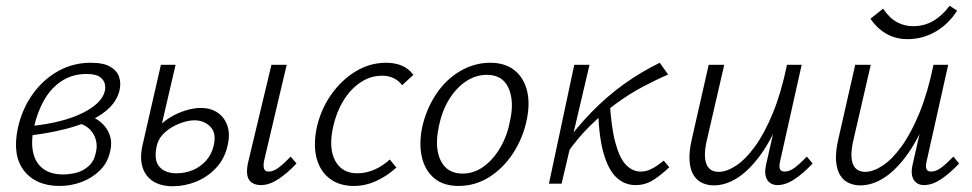

<svg xmlns="http://www.w3.org/2000/svg" viewBox="-20 -638 3378 667"><path d="M187 8Q105 8 63.5 -45Q22 -98 42 -193Q57 -260 93.5 -311Q130 -362 182 -391Q234 -420 295 -420Q340 -420 363.5 -406Q387 -392 394 -370Q401 -348 395 -323Q387 -291 361.5 -265Q336 -239 296 -220.5Q256 -202 204 -189Q152 -176 90 -168L88 -200Q200 -212 267 -245.5Q334 -279 344 -321Q347 -331 344.5 -345Q342 -359 328 -370Q314 -381 280 -381Q232 -381 195 -357Q158 -333 134 -291.5Q110 -250 98 -196Q87 -146 95 -109Q103 -72 129.5 -52Q156 -32 199 -32Q222 -32 245.5 -38Q269 -44 288 -61Q307 -78 313 -108Q319 -132 312.5 -154Q306 -176 289 -191.5Q272 -207 247 -211L284 -237Q301 -233 317 -223Q333 -213 345.5 -197.5Q358 -182 363.5 -161Q369 -140 363 -114Q355 -74 328 -47Q301 -20 264 -6Q227 8 187 8Z M580 9Q540 9 513 -7.5Q486 -24 475.5 -56Q465 -88 475 -133L539 -413H590L524 -129Q514 -81 534 -58.5Q554 -36 593 -36Q623 -36 649.5 -47Q676 -58 695.5 -79.5Q715 -101 722 -131Q733 -175 711 -197.5Q689 -220 656 -220Q639 -220 618.5 -214Q598 -208 578 -196.5Q558 -185 543.5 -168.5Q529 -152 524 -129H491Q501 -162 522 -187.5Q543 -213 570 -229.5Q597 -246 625.5 -254.5Q654 -263 677 -263Q713 -263 737 -246Q761 -229 770.5 -199.5Q780 -170 770 -130Q760 -86 730.5 -54.5Q701 -23 661.5 -7Q622 9 580 9ZM886 5Q868 5 855.5 -3Q843 -11 839.5 -27.5Q836 -44 841 -70L923 -413H976L898 -82Q894 -64 897 -53Q900 -42 914 -42Q930 -42 948.5 -56Q967 -70 990 -94L1010 -70Q977 -35 946 -15Q915 5 886 5Z M1209 8Q1159 8 1125.5 -17.5Q1092 -43 1080 -88Q1068 -133 1080 -193Q1094 -257 1130 -308.5Q1166 -360 1215.5 -390Q1265 -420 1321 -420Q1352 -420 1376 -410Q1400 -400 1416 -378L1377 -342Q1365 -358 1347.5 -366.5Q1330 -375 1307 -375Q1267 -375 1232 -351.5Q1197 -328 1172.5 -287.5Q1148 -247 1137 -196Q1121 -123 1144.5 -79.5Q1168 -36 1221 -36Q1253 -36 1282.5 -49.5Q1312 -63 1334 -84L1357 -56Q1327 -28 1288.5 -10Q1250 8 1209 8Z M1573 8Q1521 8 1489 -18.5Q1457 -45 1446 -90.5Q1435 -136 1446 -193Q1460 -258 1494.5 -310Q1529 -362 1578.5 -391Q1628 -420 1683 -420Q1734 -420 1766.5 -394.5Q1799 -369 1810.5 -324.5Q1822 -280 1810 -222Q1797 -159 1763 -106.5Q1729 -54 1680 -23Q1631 8 1573 8ZM1587 -35Q1627 -35 1661 -60Q1695 -85 1719 -127Q1743 -169 1752 -219Q1767 -287 1746.5 -332.5Q1726 -378 1671 -378Q1633 -378 1599 -355.5Q1565 -333 1540 -292.5Q1515 -252 1504 -196Q1489 -123 1511.5 -79Q1534 -35 1587 -35Z M1951 -107 1929 -120Q1979 -191 2033.5 -247Q2088 -303 2148 -346Q2208 -389 2272 -420L2301 -379Q2257 -360 2211 -335.5Q2165 -311 2119.5 -277.5Q2074 -244 2031 -202Q1988 -160 1951 -107ZM1887 0 1975 -413H2028L1931 0ZM2188 5Q2150 5 2122 -21Q2094 -47 2077.5 -103Q2061 -159 2058 -250L2098 -288Q2103 -198 2117.5 -143.5Q2132 -89 2154.5 -65.5Q2177 -42 2206 -42Q2223 -42 2238.5 -49Q2254 -56 2266 -65Q2278 -74 2286 -80L2305 -57Q2278 -31 2250 -13Q2222 5 2188 5Z M2460 6Q2438 6 2419.5 -2.5Q2401 -11 2389.5 -29.5Q2378 -48 2375.5 -78.5Q2373 -109 2383 -153L2442 -413H2496L2437 -157Q2423 -101 2433 -71Q2443 -41 2477 -41Q2504 -41 2537 -62.5Q2570 -84 2603 -129.5Q2636 -175 2665 -245.5Q2694 -316 2714 -413H2746Q2722 -302 2688.5 -222.5Q2655 -143 2616.5 -92.5Q2578 -42 2538.5 -18Q2499 6 2460 6ZM2681 5Q2665 5 2654 -3.5Q2643 -12 2639.5 -28Q2636 -44 2642 -69L2720 -413H2765L2691 -82Q2686 -62 2689 -52Q2692 -42 2706 -42Q2723 -42 2741.5 -56Q2760 -70 2783 -94L2803 -70Q2770 -35 2739.5 -15Q2709 5 2681 5Z M2969 6Q2947 6 2928.5 -2.5Q2910 -11 2898.5 -29.5Q2887 -48 2884.5 -78.5Q2882 -109 2892 -153L2951 -413H3005L2946 -157Q2932 -101 2942 -71Q2952 -41 2986 -41Q3013 -41 3046 -62.5Q3079 -84 3112 -129.5Q3145 -175 3174 -245.5Q3203 -316 3223 -413H3255Q3231 -302 3197.5 -222.5Q3164 -143 3125.5 -92.5Q3087 -42 3047.5 -18Q3008 6 2969 6ZM3190 5Q3174 5 3163 -3.5Q3152 -12 3148.5 -28Q3145 -44 3151 -69L3229 -413H3274L3200 -82Q3195 -62 3198 -52Q3201 -42 3215 -42Q3232 -42 3250.5 -56Q3269 -70 3292 -94L3312 -70Q3279 -35 3248.5 -15Q3218 5 3190 5ZM3133 -502Q3092 -502 3059.5 -520.5Q3027 -539 3004 -573L3048 -608Q3070 -575 3096 -561Q3122 -547 3152 -547Q3190 -547 3221.5 -565Q3253 -583 3279 -618L3305 -601Q3275 -554 3230 -528Q3185 -502 3133 -502Z"/></svg>

Font: Ysabeau Infant Light
Style: Italic
Weight: 300
Italic angle: -12°
Designer: Christian Thalmann (Catharsis Fonts)
Version: Version 2.001;gftools[0.9.30]; featfreeze: ss01,ss02,lnum